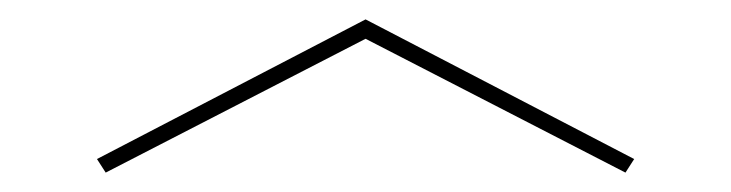

<svg xmlns="http://www.w3.org/2000/svg" viewBox="-20 -742 754 198"><path d="M634 -578 357 -722 80 -578 89 -564 357 -702 625 -564Z"/></svg>

Font: Sprat Extended Thin
Style: Regular
Weight: 100
Width: 9
Designer: Ethan Nakache
Foundry: Collletttivo
Version: Version 2.000;Glyphs 3.2 (3217)